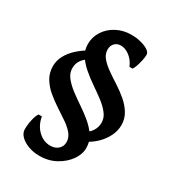

<svg xmlns="http://www.w3.org/2000/svg" viewBox="-182 -755 867 959"><g transform="rotate(30 251.5 -275.0)"><path d="M379 -50Q380 -15 356 20Q332 55 290 78.5Q248 102 195 102Q160 102 130.5 91Q101 80 83.5 62Q66 44 66 23Q66 -4 72.5 -33Q79 -62 89 -75H108Q116 -28 146.5 1.5Q177 31 217 31Q244 31 261.5 15.5Q279 0 279 -25Q279 -51 261 -72.5Q243 -94 215 -113Q187 -132 155 -153Q123 -174 95 -197.5Q67 -221 48.5 -251.5Q30 -282 30 -321Q30 -353 46 -382.5Q62 -412 90.5 -437.5Q119 -463 153 -481L178 -445Q147 -427 133 -407Q119 -387 119 -360Q119 -332 138 -308Q157 -284 186.5 -261.5Q216 -239 249 -217Q282 -195 311.5 -170Q341 -145 360 -116Q379 -87 379 -50ZM327 -111Q354 -127 368 -148.5Q382 -170 382 -197Q382 -224 363.5 -248Q345 -272 316 -294Q287 -316 254 -338.5Q221 -361 192 -386Q163 -411 144.5 -439.5Q126 -468 126 -503Q126 -544 148 -578Q170 -612 208 -632Q246 -652 292 -652Q322 -652 348.5 -645Q375 -638 391 -627Q407 -616 407 -603Q407 -588 402.5 -568Q398 -548 392 -531Q386 -514 380 -508H363Q350 -540 325 -559.5Q300 -579 273 -579Q252 -579 238.5 -565Q225 -551 225 -529Q225 -503 243 -481.5Q261 -460 289.5 -440Q318 -420 350 -399.5Q382 -379 410 -355Q438 -331 456 -301.5Q474 -272 474 -235Q474 -203 458.5 -171.5Q443 -140 416 -114Q389 -88 353 -71Z"/></g></svg>

Font: Alegreya SemiBold
Style: Regular
Weight: 600
Designer: Juan Pablo del Peral
Foundry: Huerta Tipografica
Version: Version 2.009